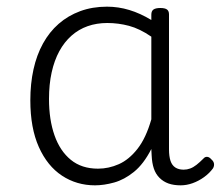

<svg xmlns="http://www.w3.org/2000/svg" viewBox="-20 -539 662 576"><path d="M265 17Q210 17 166 -12Q122 -41 96.5 -98Q71 -155 71 -238Q71 -288 80.5 -331Q90 -374 109 -408.5Q128 -443 156 -467.5Q184 -492 220.5 -505.5Q257 -519 301 -519Q335 -519 368 -509Q401 -499 434 -479V-495Q434 -506 440.5 -510.5Q447 -515 461 -515Q475 -515 481 -510.5Q487 -506 487 -496V-91Q487 -70 491.5 -56.5Q496 -43 506 -36.5Q516 -30 531 -30Q541 -30 550.5 -33.5Q560 -37 569.5 -44.5Q579 -52 590 -63Q595 -69 601.5 -68.5Q608 -68 614 -61Q621 -55 622 -48Q623 -41 619 -34Q608 -19 592 -7.5Q576 4 558 10.5Q540 17 522 17Q501 17 485.5 11.5Q470 6 458.5 -5.5Q447 -17 441.5 -33.5Q436 -50 435 -72Q435 -76 434.5 -81.5Q434 -87 434 -92Q411 -47 382 -23.5Q353 0 322.5 8.5Q292 17 265 17ZM127 -242Q127 -180 143.5 -133Q160 -86 192.5 -59.5Q225 -33 274 -33Q306 -33 336.5 -46.5Q367 -60 392.5 -92.5Q418 -125 434 -181V-429Q399 -453 367 -461.5Q335 -470 302 -470Q270 -470 243 -460.5Q216 -451 194.5 -432Q173 -413 158 -385.5Q143 -358 135 -322Q127 -286 127 -242Z"/></svg>

Font: Playwrite CL ExtraLight
Style: Regular
Weight: 200
Designer: Veronika Burian, José Scaglione
Foundry: TypeTogether
Version: Version 1.002